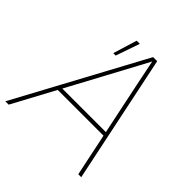

<svg xmlns="http://www.w3.org/2000/svg" viewBox="-209 -878 1029 1029"><g transform="rotate(45 305.5 -364.0)"><path d="M-17.6 0 375 -727.5H405.8L557.6 0H535.2L417.5 -563.5Q409.7 -602.5 401.6 -641.6Q393.6 -680.7 385.7 -719.7H394.5Q373.5 -680.7 353 -641.6Q332.5 -602.5 311 -563.5L7.8 0ZM129.4 -241.7 133.3 -264.2H494.1L490.2 -241.7ZM209 -591.3 250.5 -727.5H274.4L227.1 -591.3Z"/></g></svg>

Font: Inter 18pt Thin
Style: Italic
Weight: 250
Italic angle: -9.3988°
Version: Version 4.001;git-66647c0bb